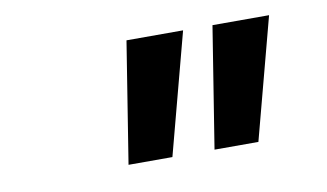

<svg xmlns="http://www.w3.org/2000/svg" viewBox="-42 -832 734 431"><g transform="rotate(-10 325.0 -616.0)"><path d="M417 -478 461 -754H590L517 -478ZM221 -478 265 -754H394L321 -478Z"/></g></svg>

Font: Azeret Mono Thin Medium
Style: Italic
Weight: 500
Italic angle: -12°
Version: Version 1.002